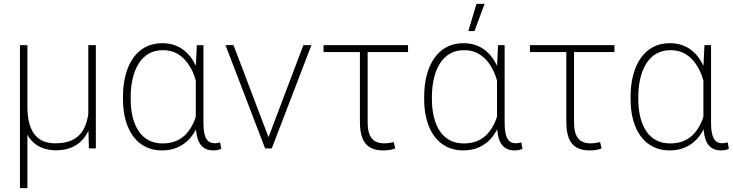

<svg xmlns="http://www.w3.org/2000/svg" viewBox="-20 -759 3749 982"><path d="M431.6 -528.3H470.2V0H434.6L431.6 -122.1ZM436 -245.6 462.4 -246.6Q462.4 -190.9 451.4 -144.3Q440.4 -97.7 417 -63Q393.6 -28.3 356 -9.3Q318.4 9.8 265.6 9.8Q225.1 9.8 188.5 -5.9Q151.9 -21.5 126.5 -59.1Q101.1 -96.7 93.3 -162.6L93.8 -216.8H120.1Q120.1 -159.2 131.6 -122.1Q143.1 -85 163.1 -64Q183.1 -43 208.5 -34.4Q233.9 -25.9 261.2 -25.9Q315.4 -25.9 349.6 -42.7Q383.8 -59.6 402.6 -89.6Q421.4 -119.6 428.7 -159.4Q436 -199.2 436 -245.6ZM82 -528.3H120.1V203.1H82Z M608.9 -252.4V-262.7Q608.9 -325.2 622.3 -375.7Q635.7 -426.3 661.4 -462.6Q687 -499 724.4 -518.6Q761.7 -538.1 809.6 -538.1Q844.7 -538.1 873.5 -527.8Q902.3 -517.6 925 -498.5Q947.8 -479.5 964.6 -453.1Q981.4 -426.8 993.2 -394.3Q1004.9 -361.8 1011.2 -324.7V-190.4Q1004.9 -149.4 989.5 -112.8Q974.1 -76.2 949 -48.6Q923.8 -21 888.7 -5.4Q853.5 10.3 808.6 10.3Q761.2 10.3 724.1 -8.3Q687 -26.9 661.4 -61.5Q635.7 -96.2 622.3 -144.5Q608.9 -192.9 608.9 -252.4ZM648.4 -262.7V-252.4Q648.4 -202.6 658.4 -161.1Q668.5 -119.6 688.5 -89.1Q708.5 -58.6 739.5 -42Q770.5 -25.4 812.5 -25.4Q852.5 -25.4 883.1 -39.1Q913.6 -52.7 935.1 -77.1Q956.5 -101.6 970.5 -133.1Q984.4 -164.6 991.2 -200.2V-308.6Q985.4 -338.9 973.1 -372.6Q960.9 -406.2 939.9 -435.8Q918.9 -465.3 887.7 -483.9Q856.4 -502.4 813.5 -502.4Q771 -502.4 740 -484.1Q709 -465.8 688.7 -433.1Q668.5 -400.4 658.4 -356.9Q648.4 -313.5 648.4 -262.7ZM986.8 -528.3H1020.5V-128.4Q1020.5 -98.6 1024.7 -78.9Q1028.8 -59.1 1036.4 -47.6Q1043.9 -36.1 1054.2 -31.2Q1064.5 -26.4 1076.7 -26.4Q1085 -26.4 1091.6 -27.8Q1098.1 -29.3 1105.5 -30.8L1111.8 1.5Q1101.6 7.3 1091.6 8.8Q1081.5 10.3 1071.3 10.3Q1048.8 10.3 1032.2 2.4Q1015.6 -5.4 1004.2 -21.7Q992.7 -38.1 987.1 -64.5Q981.4 -90.8 981.4 -128.4V-416.5Z M1347.2 -41 1531.7 -528.3H1572.8L1370.1 0H1338.4ZM1174.3 -528.3 1359.9 -40 1368.2 0H1335.9L1133.3 -528.3Z M2066.9 -528.3V-492.7H1634.8V-528.3ZM1820.8 -528.3H1860.4V-135.3Q1860.4 -92.8 1870.8 -69.1Q1881.3 -45.4 1900.1 -35.6Q1918.9 -25.9 1942.9 -25.9Q1958 -25.9 1969.7 -27.6Q1981.4 -29.3 1993.7 -32.2L2001.5 0Q1986.8 6.3 1970.9 8.3Q1955.1 10.3 1939.5 10.3Q1900.4 10.3 1873.8 -4.4Q1847.2 -19 1834 -51.3Q1820.8 -83.5 1820.8 -136.2Z M2149.4 -252.4V-262.7Q2149.4 -325.2 2162.8 -375.7Q2176.3 -426.3 2201.9 -462.6Q2227.5 -499 2264.9 -518.6Q2302.2 -538.1 2350.1 -538.1Q2385.3 -538.1 2414.1 -527.8Q2442.9 -517.6 2465.6 -498.5Q2488.3 -479.5 2505.1 -453.1Q2522 -426.8 2533.7 -394.3Q2545.4 -361.8 2551.8 -324.7V-190.4Q2545.4 -149.4 2530 -112.8Q2514.6 -76.2 2489.5 -48.6Q2464.4 -21 2429.2 -5.4Q2394 10.3 2349.1 10.3Q2301.8 10.3 2264.6 -8.3Q2227.5 -26.9 2201.9 -61.5Q2176.3 -96.2 2162.8 -144.5Q2149.4 -192.9 2149.4 -252.4ZM2189 -262.7V-252.4Q2189 -202.6 2199 -161.1Q2209 -119.6 2229 -89.1Q2249 -58.6 2280 -42Q2311 -25.4 2353 -25.4Q2393.1 -25.4 2423.6 -39.1Q2454.1 -52.7 2475.6 -77.1Q2497.1 -101.6 2511 -133.1Q2524.9 -164.6 2531.7 -200.2V-308.6Q2525.9 -338.9 2513.7 -372.6Q2501.5 -406.2 2480.5 -435.8Q2459.5 -465.3 2428.2 -483.9Q2397 -502.4 2354 -502.4Q2311.5 -502.4 2280.5 -484.1Q2249.5 -465.8 2229.2 -433.1Q2209 -400.4 2199 -356.9Q2189 -313.5 2189 -262.7ZM2527.3 -528.3H2561V-128.4Q2561 -98.6 2565.2 -78.9Q2569.3 -59.1 2576.9 -47.6Q2584.5 -36.1 2594.7 -31.2Q2605 -26.4 2617.2 -26.4Q2625.5 -26.4 2632.1 -27.8Q2638.7 -29.3 2646 -30.8L2652.3 1.5Q2642.1 7.3 2632.1 8.8Q2622.1 10.3 2611.8 10.3Q2589.4 10.3 2572.8 2.4Q2556.2 -5.4 2544.7 -21.7Q2533.2 -38.1 2527.6 -64.5Q2522 -90.8 2522 -128.4V-416.5ZM2375.5 -600.1 2417 -739.3H2458.5L2406.7 -600.1Z M3122.6 -528.3V-492.7H2690.4V-528.3ZM2876.5 -528.3H2916V-135.3Q2916 -92.8 2926.5 -69.1Q2937 -45.4 2955.8 -35.6Q2974.6 -25.9 2998.5 -25.9Q3013.7 -25.9 3025.4 -27.6Q3037.1 -29.3 3049.3 -32.2L3057.1 0Q3042.5 6.3 3026.6 8.3Q3010.7 10.3 2995.1 10.3Q2956.1 10.3 2929.4 -4.4Q2902.8 -19 2889.6 -51.3Q2876.5 -83.5 2876.5 -136.2Z M3205.1 -252.4V-262.7Q3205.1 -325.2 3218.5 -375.7Q3231.9 -426.3 3257.6 -462.6Q3283.2 -499 3320.6 -518.6Q3357.9 -538.1 3405.8 -538.1Q3440.9 -538.1 3469.7 -527.8Q3498.5 -517.6 3521.2 -498.5Q3543.9 -479.5 3560.8 -453.1Q3577.6 -426.8 3589.4 -394.3Q3601.1 -361.8 3607.4 -324.7V-190.4Q3601.1 -149.4 3585.7 -112.8Q3570.3 -76.2 3545.2 -48.6Q3520 -21 3484.9 -5.4Q3449.7 10.3 3404.8 10.3Q3357.4 10.3 3320.3 -8.3Q3283.2 -26.9 3257.6 -61.5Q3231.9 -96.2 3218.5 -144.5Q3205.1 -192.9 3205.1 -252.4ZM3244.6 -262.7V-252.4Q3244.6 -202.6 3254.6 -161.1Q3264.6 -119.6 3284.7 -89.1Q3304.7 -58.6 3335.7 -42Q3366.7 -25.4 3408.7 -25.4Q3448.7 -25.4 3479.2 -39.1Q3509.8 -52.7 3531.2 -77.1Q3552.7 -101.6 3566.7 -133.1Q3580.6 -164.6 3587.4 -200.2V-308.6Q3581.5 -338.9 3569.3 -372.6Q3557.1 -406.2 3536.1 -435.8Q3515.1 -465.3 3483.9 -483.9Q3452.6 -502.4 3409.7 -502.4Q3367.2 -502.4 3336.2 -484.1Q3305.2 -465.8 3284.9 -433.1Q3264.6 -400.4 3254.6 -356.9Q3244.6 -313.5 3244.6 -262.7ZM3583 -528.3H3616.7V-128.4Q3616.7 -98.6 3620.8 -78.9Q3625 -59.1 3632.6 -47.6Q3640.1 -36.1 3650.4 -31.2Q3660.6 -26.4 3672.9 -26.4Q3681.2 -26.4 3687.7 -27.8Q3694.3 -29.3 3701.7 -30.8L3708 1.5Q3697.8 7.3 3687.7 8.8Q3677.7 10.3 3667.5 10.3Q3645 10.3 3628.4 2.4Q3611.8 -5.4 3600.3 -21.7Q3588.9 -38.1 3583.3 -64.5Q3577.6 -90.8 3577.6 -128.4V-416.5Z"/></svg>

Font: Roboto ExtraLight
Style: Regular
Weight: 250
Designer: Christian Robertson
Foundry: Google
Version: Version 3.009; 2024